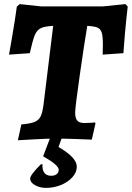

<svg xmlns="http://www.w3.org/2000/svg" viewBox="-20 -675 642 935"><path d="M125 -416 24 -409Q28 -431 40.5 -504Q53 -577 62 -643L76 -655L179 -644H482L591 -655L602 -643Q594 -576 588 -506Q582 -436 581 -416L480 -409L481 -457Q481 -498 475.5 -516Q470 -534 455 -540.5Q440 -547 405 -549Q391 -467 368.5 -309.5Q346 -152 346 -126Q346 -99 356.5 -87.5Q367 -76 390 -76Q410 -76 424 -77Q438 -78 442 -79L445 -74L427 5Q406 4 351 2Q296 0 245 0Q209 0 148 3.5Q87 7 67 8L84 -69Q128 -73 148 -81Q168 -89 177.5 -107.5Q187 -126 192 -166L239 -549Q197 -547 178 -537.5Q159 -528 149 -503Q139 -478 125 -416ZM291 -32 265 41Q354 92 354 137Q354 164 332.5 188Q311 212 276.5 226Q242 240 203 240Q175 240 151 227Q127 214 127 194Q127 177 179 125H187Q185 152 196 166.5Q207 181 229 181Q246 181 256 173Q266 165 266 152Q266 129 190 86L235 -32Z"/></svg>

Font: Alegreya SC ExtraBold
Style: Italic
Weight: 800
Italic angle: -7°
Designer: Juan Pablo del Peral
Foundry: Huerta Tipografica
Version: Version 2.007; ttfautohint (v1.6)